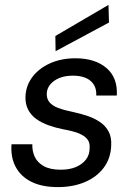

<svg xmlns="http://www.w3.org/2000/svg" viewBox="-20 -752 544 784"><path d="M216 12Q152 12 108.5 -9.5Q65 -31 44 -70.5Q23 -110 27 -163H112Q111 -135 122 -111.5Q133 -88 159 -73.5Q185 -59 228 -59Q264 -59 290 -70Q316 -81 331 -100.5Q346 -120 346 -147Q348 -171 335 -185.5Q322 -200 297.5 -209Q273 -218 238 -224Q208 -230 179.5 -240Q151 -250 129 -265.5Q107 -281 95 -304Q83 -327 84 -358Q86 -403 112.5 -438Q139 -473 184.5 -493.5Q230 -514 288 -514Q368 -514 414.5 -474.5Q461 -435 457 -362H373Q375 -400 350 -421.5Q325 -443 278 -443Q231 -443 201.5 -422Q172 -401 171 -370Q170 -349 182 -334.5Q194 -320 218 -311Q242 -302 277 -295Q310 -288 339 -278Q368 -268 390 -252.5Q412 -237 424 -214Q436 -191 434 -157Q432 -105 403.5 -67Q375 -29 326.5 -8.5Q278 12 216 12ZM207 -543 206 -605 423 -732 425 -660Z"/></svg>

Font: DM Sans 16pt
Style: Italic
Weight: 400
Italic angle: -10°
Version: Version 4.004;gftools[0.9.30]